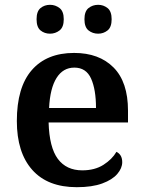

<svg xmlns="http://www.w3.org/2000/svg" viewBox="-20 -768 597 798"><path d="M299 10Q178 10 114 -62Q50 -134 50 -265Q50 -405 112 -476.5Q174 -548 288 -548Q392 -548 452 -487.5Q512 -427 512 -308V-259H182Q185 -155 220.5 -107.5Q256 -60 322 -60Q374 -60 410 -83Q446 -106 464 -137Q488 -125 488 -94Q488 -69 467.5 -45Q447 -21 405 -5.5Q363 10 299 10ZM379 -319Q379 -396 358.5 -441.5Q338 -487 289 -487Q242 -487 215 -444Q188 -401 184 -319ZM388 -628Q365 -628 348 -641.5Q331 -655 331 -688Q331 -721 348 -734.5Q365 -748 388 -748Q410 -748 427 -734.5Q444 -721 444 -688Q444 -655 427 -641.5Q410 -628 388 -628ZM188 -628Q165 -628 148.5 -641.5Q132 -655 132 -688Q132 -721 148.5 -734.5Q165 -748 188 -748Q210 -748 227.5 -734.5Q245 -721 245 -688Q245 -655 227.5 -641.5Q210 -628 188 -628Z"/></svg>

Font: Noto Serif Toto SemiBold
Style: Regular
Weight: 600
Designer: Monotype Design Team
Foundry: Monotype Imaging Inc.
Version: Version 2.001; ttfautohint (v1.8.4.7-5d5b)